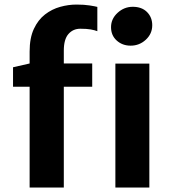

<svg xmlns="http://www.w3.org/2000/svg" viewBox="-20 -842 772 862"><path d="M113 0V-452.5H38.5V-540L113 -557V-610.5Q113 -671.5 132 -712.2Q151 -753 182 -777Q213 -801 250 -811.2Q287 -821.5 323.5 -821.5Q358.5 -821.5 383.2 -817.5Q408 -813.5 417 -811V-702Q405.5 -706.5 387.5 -709.8Q369.5 -713 340.5 -713Q308 -713 287.2 -689.2Q266.5 -665.5 266.5 -615V-557H394V-452.5H266.5V0ZM498 0V-556.5H650.5V0ZM566.5 -637Q529.5 -637 504 -660Q478.5 -683 478.5 -720Q478.5 -757.5 508 -784.5Q537.5 -811.5 576 -811.5Q616.5 -811.5 640 -788Q663.5 -764.5 663.5 -728.5Q663.5 -690.5 634.8 -663.8Q606 -637 566.5 -637Z"/></svg>

Font: Merriweather Sans
Style: Bold
Weight: 700
Designer: Eben Sorkin
Foundry: Eben Sorkin
Version: Version 1.008; ttfautohint (v1.7.19-72a1) -l 8 -r 50 -G 200 